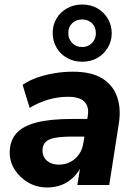

<svg xmlns="http://www.w3.org/2000/svg" viewBox="-20 -818 597 849"><path d="M189 11Q143 11 105.5 -10.5Q68 -32 45.5 -67Q23 -102 23 -143Q23 -195 52 -228Q81 -261 142 -276.5Q203 -292 298 -292H377L365 -214H301Q252 -214 223 -208.5Q194 -203 181 -189.5Q168 -176 168 -153Q168 -123 188.5 -106.5Q209 -90 240 -90Q269 -90 291.5 -102Q314 -114 329.5 -136Q345 -158 349 -188L368 -305Q375 -346 353.5 -368Q332 -390 281 -390Q237 -390 195 -378Q153 -366 111 -341L80 -443Q106 -461 142 -474Q178 -487 219.5 -494Q261 -501 302 -501Q386 -501 434 -470Q482 -439 499 -386.5Q516 -334 505 -269L463 0H322L338 -100H347Q332 -62 307.5 -37Q283 -12 253 -0.5Q223 11 189 11ZM343 -545Q307 -545 277 -561.5Q247 -578 230 -607.5Q213 -637 213 -672Q213 -708 230 -736.5Q247 -765 277 -781.5Q307 -798 343 -798Q381 -798 410 -781.5Q439 -765 456.5 -736Q474 -707 474 -671Q474 -636 456.5 -607Q439 -578 410 -561.5Q381 -545 343 -545ZM343 -610Q369 -610 386.5 -627.5Q404 -645 404 -671Q404 -699 386.5 -715.5Q369 -732 343 -732Q317 -732 299.5 -715.5Q282 -699 282 -672Q282 -645 299.5 -627.5Q317 -610 343 -610Z"/></svg>

Font: Nunito Sans 12pt ExtraBold
Style: Italic
Weight: 800
Italic angle: -9°
Designer: Vernon Adams
Foundry: Vernon Adams
Version: Version 3.101;gftools[0.9.27]